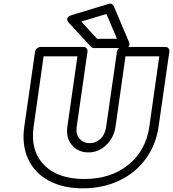

<svg xmlns="http://www.w3.org/2000/svg" viewBox="-20 -979 932 1034"><path d="M110.8 -296.9 168.9 -701.2Q170.4 -711.9 179.7 -719Q189 -726.1 198.2 -726.1H430.2Q440.9 -726.1 446.8 -718.3Q452.6 -710.4 451.2 -701.2L393.1 -296.9Q387.2 -256.3 408 -232.2Q428.7 -208 462.9 -208Q496.1 -208 521 -231.2Q545.9 -254.4 551.8 -296.9L609.9 -701.2Q611.3 -711.9 620.6 -719Q629.9 -726.1 639.2 -726.1H871.1Q881.8 -726.1 887.7 -718.3Q893.6 -710.4 892.1 -701.2L834 -296.9Q819.8 -197.8 763.9 -122.1Q708 -46.4 620.4 -5.6Q532.7 35.2 426.8 35.2Q319.8 35.2 243.4 -5.6Q167 -46.4 131.8 -122.1Q96.7 -197.8 110.8 -296.9ZM161.1 -296.9Q142.6 -168.5 216.3 -91.8Q290 -15.1 434.1 -15.1Q577.1 -15.1 671.4 -91.6Q765.6 -168 784.2 -296.9L837.9 -675.8H655.8L602.1 -296.9Q592.8 -236.3 551.5 -197.3Q510.3 -158.2 456.1 -158.2Q400.9 -158.2 367.4 -197.5Q334 -236.8 342.8 -296.9L397 -675.8H214.8ZM351.1 -856Q350.1 -856.9 348.1 -858.9Q346.2 -860.8 343.8 -866.5Q341.3 -872.1 341.6 -877.2Q341.8 -882.3 348.1 -888.2Q354.5 -894 367.2 -897.9L564.9 -958Q573.7 -960.9 581.8 -957.3Q589.8 -953.6 592.8 -945.8L672.9 -756.8Q673.8 -755.4 674.8 -752.9Q675.8 -750.5 676.8 -744.1Q677.7 -737.8 676 -732.9Q674.3 -728 666.7 -724.1Q659.2 -720.2 646 -720.2H485.8Q477.1 -720.2 470.2 -727.1ZM418 -862.8 502.9 -770H609.9L553.2 -903.8Z"/></svg>

Font: Trueno Black Outline
Style: Italic
Weight: 900
Width: 6
Designer: Julieta Ulanovsky
Foundry: Julieta Ulanovsky
Version: Version 3.001b | FøM Fix